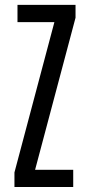

<svg xmlns="http://www.w3.org/2000/svg" viewBox="-20 -752 350 772"><path d="M38.1 0V-58.6L198.7 -663.1H50.3V-732.4H283.7V-680.7L121.1 -69.3H274.4V0Z"/></svg>

Font: Antonio ExtraLight
Style: Regular
Weight: 250
Designer: Vernon Adams
Foundry: Vernon Adams
Version: Version 1.002